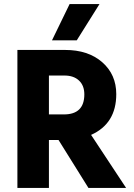

<svg xmlns="http://www.w3.org/2000/svg" viewBox="-20 -918 654 938"><path d="M355 -721H234L320 -898H466ZM219 0H65V-674H298Q411 -674 479.5 -614Q548 -554 548 -458Q548 -314 425 -259L596 0H412L266 -234H219ZM295 -549H219V-359H292Q392 -359 392 -457Q392 -500 366 -524.5Q340 -549 295 -549Z"/></svg>

Font: Hind Vadodara
Style: Bold
Weight: 700
Designer: Hitesh Malaviya
Foundry: Indian Type Foundry
Version: Version 0.702;PS 1.0;hotconv 1.0.81;makeotf.lib2.5.63406